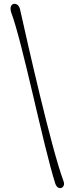

<svg xmlns="http://www.w3.org/2000/svg" viewBox="-20 -892 393 1004"><path d="M269 67.9C274.4 84.5 284.7 91.8 294.4 91.8C305.2 91.8 314.9 82.5 314.9 68.4C314.9 64.5 314 59.1 311.5 53.7C245.6 -125.5 123 -672.4 85 -842.3C81.1 -862.3 67.9 -872.1 56.2 -872.1C44.9 -872.1 35.2 -863.3 35.2 -847.7C35.2 -842.3 35.6 -835.9 38.1 -828.1C98.1 -669.9 204.1 -137.7 269 67.9Z"/></svg>

Font: Pompiere 
Style: Regular
Weight: 400
Designer: Karolina Lach
Foundry: Sorkin Type Co.
Version: Version 1.001